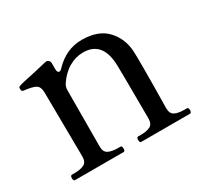

<svg xmlns="http://www.w3.org/2000/svg" viewBox="-107 -645 852 798"><g transform="rotate(-30 318.5 -245.5)"><path d="M597 -26Q605 -26 605 -13Q605 0 597 0H363Q356 0 356 -13Q356 -26 363 -26H377Q405 -26 421.5 -34.5Q438 -43 438 -70L437 -253L436 -323Q434 -443 339 -443Q303 -443 270 -423.5Q237 -404 212 -366Q205 -353 205 -340L204 -70Q204 -43 221 -34.5Q238 -26 267 -26H279Q286 -26 286 -13Q286 0 279 0H46Q38 0 38 -13Q38 -26 46 -26H58Q87 -26 104 -34.5Q121 -43 121 -70L118 -377Q118 -407 101.5 -416Q85 -425 46 -429Q40 -430 38.5 -434Q37 -438 37 -445Q37 -451 42 -453Q53 -458 126 -473Q194 -489 182 -486L188 -487Q196 -487 200.5 -481.5Q205 -476 205 -467V-440Q205 -432 207.5 -427.5Q210 -423 214 -423Q222 -423 229 -432Q286 -491 360 -491Q440 -491 480.5 -447Q521 -403 524 -340Q525 -320 525 -261Q525 -180 523 -70Q523 -43 539.5 -34.5Q556 -26 585 -26Z"/></g></svg>

Font: Shippori Mincho B1 Medium
Style: Regular
Weight: 500
Designer: FONTDASU
Foundry: FONTDASU / Google Inc. / but / Adobe
Version: Version 3.110; ttfautohint (v1.8.3)